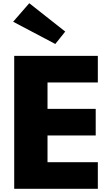

<svg xmlns="http://www.w3.org/2000/svg" viewBox="-20 -1172 689 1192"><path d="M161.7 -1152 61.6 -1037 323.4 -899 385 -976ZM587.4 -825H68.2V0H587.4V-165H275V-331H574.2V-496H275V-660H587.4Z"/></svg>

Font: Hussar
Style: BdWide
Weight: 700
Foundry: Cannot Into Space Fonts
Version: Version 2.00